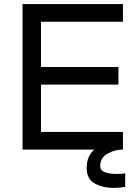

<svg xmlns="http://www.w3.org/2000/svg" viewBox="-20 -730 680 937"><path d="M550 119Q574 119 591 116V182Q564 187 536 187Q480 187 441.5 165Q403 143 403 90Q403 32 440 0H90V-710H580V-624H180V-403H558V-317H180V-86H580V0H578Q540 0 504.5 20Q469 40 469 81Q469 102 492.5 110.5Q516 119 550 119Z"/></svg>

Font: Violet Sans
Style: Regular
Weight: 400
Designer: Calvin Waterman
Foundry: Violet Office
Version: Version 1.013